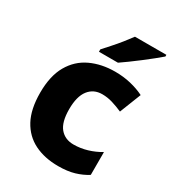

<svg xmlns="http://www.w3.org/2000/svg" viewBox="-186 -873 899 990"><g transform="rotate(30 263.5 -378.0)"><path d="M314 10Q233 10 172.5 -20Q112 -50 78.5 -112Q45 -174 45 -272Q45 -372 81.5 -435.5Q118 -499 182 -529Q246 -559 327 -559Q376 -559 420 -548.5Q464 -538 500 -520L450 -393Q418 -407 388 -416Q358 -425 327 -425Q276 -425 246.5 -387Q217 -349 217 -273Q217 -196 246.5 -161Q276 -126 327 -126Q368 -126 408 -138Q448 -150 483 -171V-35Q450 -14 409.5 -2Q369 10 314 10ZM511 -756Q495 -742 470 -722Q445 -702 416.5 -680Q388 -658 361 -638.5Q334 -619 315 -606H202V-620Q218 -638 241 -663.5Q264 -689 286 -716.5Q308 -744 324 -766H511Z"/></g></svg>

Font: Noto Sans Meetei Mayek ExtraBold
Style: Regular
Weight: 800
Designer: Monotype Design Team and Neelakash Kshetrimayum
Foundry: Monotype Imaging Inc.
Version: Version 2.002; ttfautohint (v1.8.4.7-5d5b)